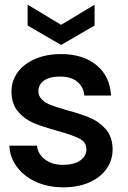

<svg xmlns="http://www.w3.org/2000/svg" viewBox="-20 -791 548 820"><path d="M20 -169H138Q141 -134 171.5 -110.5Q202 -87 248 -87Q296 -87 322.5 -105.5Q349 -124 349 -153Q349 -184 319.5 -199Q290 -214 226 -232Q164 -249 125 -265Q86 -281 57.5 -314Q29 -347 29 -401Q29 -445 55 -481.5Q81 -518 129.5 -539Q178 -560 241 -560Q335 -560 392.5 -512.5Q450 -465 454 -383H340Q337 -420 310 -442Q283 -464 237 -464Q192 -464 168 -447Q144 -430 144 -402Q144 -380 160 -365Q176 -350 199 -341.5Q222 -333 267 -320Q327 -304 365.5 -287.5Q404 -271 432 -239Q460 -207 461 -154Q461 -107 435 -70Q409 -33 361.5 -12Q314 9 250 9Q185 9 133.5 -14.5Q82 -38 52 -78.5Q22 -119 20 -169ZM384 -682 241 -599 98 -682V-771L241 -685L384 -771Z"/></svg>

Font: Poppins Medium A&M
Style: Regular
Weight: 500
Designer: Ninad Kale (Devanagari), Jonny Pinhorn (Latin)
Foundry: Indian Type Foundry
Version: 4.004